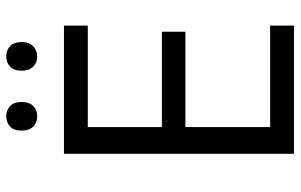

<svg xmlns="http://www.w3.org/2000/svg" viewBox="-188 -744 933 596"><g transform="rotate(-90 278.0 -446.5)"><path d="M214 -797Q234 -797 246.5 -809.5Q259 -822 259 -845Q259 -869 246.5 -881Q234 -893 214 -893Q195 -893 182.5 -881Q170 -869 170 -845Q170 -822 182.5 -809.5Q195 -797 214 -797ZM400 -797Q419 -797 432 -809.5Q445 -822 445 -845Q445 -869 432.5 -881Q420 -893 400 -893Q381 -893 368.5 -881Q356 -869 356 -845Q356 -822 368.5 -809.5Q381 -797 400 -797ZM181 -74V-337H477V-410H181V-640H496V-714H98V0H496V-74Z"/></g></svg>

Font: OpenSansMMV
Style: Regular
Weight: 400
Designer: Steve Matteson
Foundry: Ascender Corporation
Version: Version 4.000